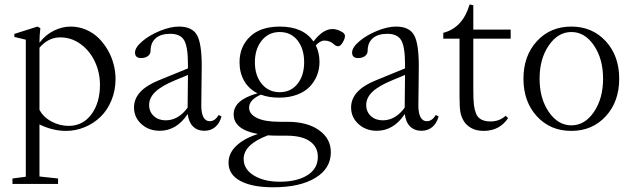

<svg xmlns="http://www.w3.org/2000/svg" viewBox="-20 -563 2779 843"><path d="M34.7 244.6V220.7L93.3 212.9V-388.7L43 -400.9V-414.1L144.5 -446.3L157.2 -439.5Q153.3 -409.2 153.3 -375.5Q180.2 -410.6 216.8 -428.5Q253.4 -446.3 290 -446.3Q325.7 -446.3 357.7 -432.6Q389.6 -418.9 412.8 -396Q436 -373 453.1 -343.5Q470.2 -314 478.8 -281.2Q487.3 -248.5 487.3 -216.8Q487.3 -165.5 469.2 -122.1Q451.2 -78.6 420.9 -49.6Q390.6 -20.5 351.3 -4.4Q312 11.7 270 11.7Q211.4 11.7 153.3 -16.6V211.9L234.9 220.7V244.6ZM244.6 -398.9Q191.9 -398.9 153.3 -353.5V-81.1Q169.4 -49.3 205.6 -29.8Q241.7 -10.3 281.2 -10.3Q343.8 -10.3 381.3 -61Q418.9 -111.8 418.9 -190.4Q418.9 -244.6 396.7 -292.2Q374.5 -339.8 334 -369.4Q293.5 -398.9 244.6 -398.9Z M681.2 11.2Q633.3 11.2 600.8 -18.3Q568.4 -47.9 568.4 -91.3Q568.4 -166.5 677.2 -210.4L805.2 -262.7V-281.2Q805.2 -357.4 788.6 -386Q772 -414.6 727.5 -414.6Q686 -414.6 663.6 -395Q641.1 -375.5 641.1 -339.8Q641.1 -325.7 629.4 -316.9Q617.7 -308.1 599.1 -308.1Q572.8 -308.1 572.8 -332.5Q572.8 -354.5 604.5 -381.6Q636.2 -408.7 682.4 -427.5Q728.5 -446.3 765.6 -446.3Q823.2 -446.3 844.5 -409.7Q865.7 -373 865.7 -272.9Q865.7 -240.7 864.7 -181.4Q863.8 -122.1 863.8 -103Q863.3 -67.9 872.8 -49.3Q882.3 -30.8 900.9 -30.8Q923.8 -30.8 939.9 -58.1L952.6 -51.8Q944.3 -21.5 924.8 -5.1Q905.3 11.2 877.4 11.2Q846.2 11.2 827.1 -8.1Q808.1 -27.3 804.2 -62.5Q755.4 11.2 681.2 11.2ZM634.8 -102.1Q634.8 -72.3 655.3 -53.5Q675.8 -34.7 707.5 -34.7Q763.2 -34.7 803.7 -90.3L805.2 -233.9L748.5 -210.4Q689.5 -186 662.1 -159.9Q634.8 -133.8 634.8 -102.1Z M1206.1 -134.3Q1159.2 -134.3 1125.5 -147.5Q1073.7 -125 1073.7 -90.3Q1073.7 -62.5 1107.7 -45.4Q1141.6 -28.3 1208 -28.3H1241.2Q1328.6 -28.3 1380.6 8.5Q1432.6 45.4 1432.6 105.5Q1432.6 176.8 1364.7 218Q1296.9 259.3 1179.7 259.3Q1086.9 259.3 1035.2 231.4Q983.4 203.6 983.4 151.4Q983.4 109.9 1017.3 77.4Q1051.3 44.9 1112.3 25.4Q1005.9 5.9 1005.9 -61Q1005.9 -124.5 1110.8 -153.3Q1071.8 -172.9 1051.8 -208.3Q1031.7 -243.7 1031.7 -289.6Q1031.7 -357.9 1077.6 -402.1Q1123.5 -446.3 1209 -446.3Q1311 -446.3 1356.4 -380.9Q1397.9 -435.5 1439.5 -435.5Q1461.4 -435.5 1483.9 -421.4Q1494.6 -414.6 1494.6 -404.8Q1494.6 -393.1 1484.6 -376.5Q1474.6 -359.9 1464.8 -359.9Q1455.1 -359.9 1445.8 -368.7Q1428.7 -384.8 1404.8 -384.8Q1385.3 -384.8 1366.7 -363.8Q1382.8 -330.6 1382.8 -291Q1382.8 -259.3 1371.6 -231.4Q1360.4 -203.6 1339.1 -181.6Q1317.9 -159.7 1283.4 -147Q1249 -134.3 1206.1 -134.3ZM1315.4 -289.6Q1315.4 -348.6 1286.4 -385.5Q1257.3 -422.4 1208 -422.4Q1159.2 -422.4 1129.2 -385Q1099.1 -347.7 1099.1 -289.6Q1099.1 -231.4 1129.2 -194.8Q1159.2 -158.2 1208 -158.2Q1256.8 -158.2 1286.1 -194.8Q1315.4 -231.4 1315.4 -289.6ZM1049.8 134.8Q1049.8 180.2 1094.7 207.5Q1139.6 234.9 1209 234.9Q1283.7 234.9 1329.6 206.3Q1375.5 177.7 1375.5 125.5Q1375.5 82 1340.6 57.4Q1305.7 32.7 1238.8 32.7H1204.1Q1178.2 32.7 1156.2 31.2Q1049.8 71.3 1049.8 134.8Z M1634.3 11.2Q1586.4 11.2 1554 -18.3Q1521.5 -47.9 1521.5 -91.3Q1521.5 -166.5 1630.4 -210.4L1758.3 -262.7V-281.2Q1758.3 -357.4 1741.7 -386Q1725.1 -414.6 1680.7 -414.6Q1639.2 -414.6 1616.7 -395Q1594.2 -375.5 1594.2 -339.8Q1594.2 -325.7 1582.5 -316.9Q1570.8 -308.1 1552.2 -308.1Q1525.9 -308.1 1525.9 -332.5Q1525.9 -354.5 1557.6 -381.6Q1589.4 -408.7 1635.5 -427.5Q1681.6 -446.3 1718.8 -446.3Q1776.4 -446.3 1797.6 -409.7Q1818.8 -373 1818.8 -272.9Q1818.8 -240.7 1817.9 -181.4Q1816.9 -122.1 1816.9 -103Q1816.4 -67.9 1825.9 -49.3Q1835.4 -30.8 1854 -30.8Q1877 -30.8 1893.1 -58.1L1905.8 -51.8Q1897.5 -21.5 1877.9 -5.1Q1858.4 11.2 1830.6 11.2Q1799.3 11.2 1780.3 -8.1Q1761.2 -27.3 1757.3 -62.5Q1708.5 11.2 1634.3 11.2ZM1587.9 -102.1Q1587.9 -72.3 1608.4 -53.5Q1628.9 -34.7 1660.6 -34.7Q1716.3 -34.7 1756.8 -90.3L1758.3 -233.9L1701.7 -210.4Q1642.6 -186 1615.2 -159.9Q1587.9 -133.8 1587.9 -102.1Z M2104 11.7Q2071.3 11.7 2048.8 -1Q2026.4 -13.7 2015.6 -32.7Q2004.9 -50.8 2001.2 -71.8Q1997.6 -92.8 1997.6 -142.6V-393.1H1926.3V-418.9Q2011.2 -440.4 2042 -543.5L2058.1 -540V-433.1H2222.2V-393.1H2058.1V-175.8Q2058.1 -122.6 2060.8 -101.8Q2063.5 -81.1 2070.3 -64Q2084 -29.8 2133.8 -29.8Q2172.9 -29.8 2200.2 -54.7L2210.9 -44.4Q2172.9 11.7 2104 11.7Z M2639.6 -52.5Q2580.6 11.7 2488.3 11.7Q2396 11.7 2337.2 -52.5Q2278.3 -116.7 2278.3 -217.3Q2278.3 -317.9 2337.2 -382.1Q2396 -446.3 2488.3 -446.3Q2580.6 -446.3 2639.6 -382.1Q2698.7 -317.9 2698.7 -217.3Q2698.7 -116.7 2639.6 -52.5ZM2627.9 -217.3Q2627.9 -304.2 2587.9 -363.3Q2547.9 -422.4 2488.8 -422.4Q2429.7 -422.4 2389.4 -363.3Q2349.1 -304.2 2349.1 -217.3Q2349.1 -130.9 2389.4 -71.8Q2429.7 -12.7 2488.8 -12.7Q2547.9 -12.7 2587.9 -71.8Q2627.9 -130.9 2627.9 -217.3Z"/></svg>

Font: Elstob Light
Style: Regular
Weight: 300
Designer: Peter S. Baker
Version: Version 1.015